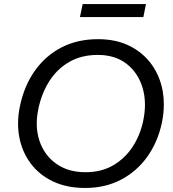

<svg xmlns="http://www.w3.org/2000/svg" viewBox="-20 -920 857 951"><path d="M402 11Q310.5 11 242.2 -21.5Q174 -54 131.8 -110.8Q89.5 -167.5 75.5 -241Q69.5 -273.5 69.5 -308Q69.5 -350.5 79 -395.5Q100.5 -497 153.8 -571.2Q207 -645.5 286 -685.8Q365 -726 465.5 -726Q555 -726 622 -692.5Q689 -659 730.8 -601Q772.5 -543 786 -468.5Q791.5 -436.5 791.5 -403Q791.5 -358 781.5 -310.5Q761 -215.5 709 -143Q657 -70.5 579 -29.8Q501 11 402 11ZM403.5 -67Q482.5 -67 541.2 -101.5Q600 -136 637.5 -194Q675 -252 689.5 -322.5Q698 -363.5 698 -401Q698 -446 686 -486Q663.5 -560 606.8 -604Q550 -648 464.5 -648Q383.5 -648 323.5 -613.5Q263.5 -579 225 -519Q186.5 -459 170.5 -383Q162 -343.5 162 -308Q162 -262.5 175.5 -222.5Q199.5 -151 258.5 -109Q317.5 -67 403.5 -67ZM376 -835.5 389.5 -900H703L690 -835.5Z"/></svg>

Font: Heraclito
Style: Italic
Weight: 400
Italic angle: -12°
Designer: Kostas Bartsokas (font) & Cristiano Sobral (main changes)
Foundry: Kostas Bartsokas (font) & Cristiano Sobral (main changes)
Version: Version 1.00;July 8, 2020;FontCreator 13.0.0.2655 64-bit